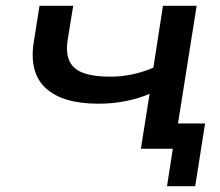

<svg xmlns="http://www.w3.org/2000/svg" viewBox="-20 -512 759 661"><path d="M555 129 575 0H469L481 -87H686L652 129ZM465 0 495 -189Q458 -173 413 -164Q368 -155 319 -155Q196 -155 138 -208Q80 -261 96 -366L116 -492H232L213 -375Q206 -329 219.5 -301Q233 -273 268 -260.5Q303 -248 359 -248Q398 -248 435.5 -256Q473 -264 508 -279L541 -492H657L579 0Z"/></svg>

Font: Nunito Sans 10pt Expanded SemiBold
Style: Italic
Weight: 600
Width: 7
Italic angle: -9°
Designer: Vernon Adams
Foundry: Vernon Adams
Version: Version 3.101;gftools[0.9.27]